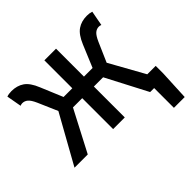

<svg xmlns="http://www.w3.org/2000/svg" viewBox="-199 -884 1291 1291"><g transform="rotate(-45 447.0 -238.0)"><path d="M3.9 0 196.8 -346.2 136.2 -485.8Q118.2 -526.4 100.8 -540.8Q83.5 -555.2 62 -555.2Q52.7 -555.2 42 -550.8L22.9 -657.2Q42.5 -664.1 67.9 -664.1Q120.6 -664.1 158 -638.4Q195.3 -612.8 222.2 -545.9L288.1 -388.2H371.1V-653.8H481.9V-388.2H564L629.9 -545.9Q657.7 -612.8 695.1 -638.4Q732.4 -664.1 785.2 -664.1Q810.5 -664.1 830.1 -657.2L810.1 -550.8Q801.3 -555.2 790 -555.2Q769 -555.2 752 -540.8Q734.9 -526.4 716.8 -485.8L655.8 -346.2L793.9 -98.1H874V-25.9L863.8 188H761.2V0H723.1L569.8 -293.9H481.9V0H371.1V-293.9H283.2L129.9 0Z"/></g></svg>

Font: Source Sans 3 Semibold
Style: Regular
Weight: 600
Designer: Paul D. Hunt
Foundry: Adobe
Version: Version 3.052;hotconv 1.1.0;makeotfexe 2.6.0